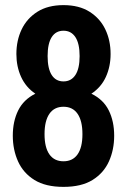

<svg xmlns="http://www.w3.org/2000/svg" viewBox="-20 -718 496 750"><path d="M228 12Q158 12 114.5 -15Q71 -42 50.5 -87.5Q30 -133 30 -188Q30 -244 51 -286.5Q72 -329 118 -352Q81 -377 62.5 -417.5Q44 -458 44 -507Q44 -560 64.5 -603Q85 -646 126 -672Q167 -698 228 -698Q289 -698 330 -672Q371 -646 391.5 -603Q412 -560 412 -507Q412 -458 393.5 -417.5Q375 -377 337 -352Q384 -329 405 -286.5Q426 -244 426 -188Q426 -133 405.5 -87.5Q385 -42 341.5 -15Q298 12 228 12ZM228 -88Q264 -88 283 -115Q302 -142 302 -194Q302 -246 283 -273.5Q264 -301 228 -301Q192 -301 173 -273.5Q154 -246 154 -194Q154 -142 173 -115Q192 -88 228 -88ZM228 -400Q258 -400 274.5 -425Q291 -450 291 -499Q291 -548 274.5 -573Q258 -598 228 -598Q198 -598 182 -573Q166 -548 166 -499Q166 -450 182 -425Q198 -400 228 -400Z"/></svg>

Font: Archivo Narrow
Style: Bold
Weight: 700
Designer: Hector Gatti
Foundry: Omnibus-Type
Version: Version 3.002